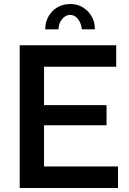

<svg xmlns="http://www.w3.org/2000/svg" viewBox="-20 -935 643 955"><path d="M567 -107V0H78V-710H558V-603H199V-412H510V-312H199V-107ZM329 -861Q306 -861 288.5 -839.5Q271 -818 271 -789H205Q205 -817 214.5 -839.5Q224 -862 240.5 -879Q257 -896 279.5 -905.5Q302 -915 329 -915Q356 -915 378 -905.5Q400 -896 416.5 -879Q433 -862 442.5 -839.5Q452 -817 452 -789H387Q384 -820 367.5 -840.5Q351 -861 329 -861Z"/></svg>

Font: Rising Sun SemiBold
Style: Regular
Weight: 600
Designer: Matt McInerney, Pablo Impallari, Rodrigo Fuenzalida (Raleway font), Stephen Hutchings (Greek), Cristiano Sobral (main ch
Foundry: The Rising Sun Project Authors
Version: Version 4.327; ttfautohint (v1.8.4.7-5d5b-dirty)